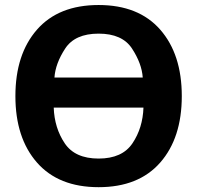

<svg xmlns="http://www.w3.org/2000/svg" viewBox="-20 -737 794 773"><path d="M42 -350.1Q42 -518.6 128.9 -617.7Q215.8 -716.8 377 -716.8Q538.1 -716.8 625 -617.7Q711.9 -518.6 711.9 -350.1Q711.9 -181.6 625 -82.5Q538.1 16.6 377 16.6Q215.8 16.6 128.9 -82.5Q42 -181.6 42 -350.1ZM196.3 -303.7Q199.2 -221.7 240.5 -160.2Q281.7 -98.6 377 -98.6Q472.2 -98.6 513.4 -160.2Q554.7 -221.7 557.6 -303.7ZM199.2 -424.8H554.7Q550.8 -481.4 511.5 -541.5Q472.2 -601.6 377 -601.6Q281.7 -601.6 242.4 -541.5Q203.1 -481.4 199.2 -424.8Z"/></svg>

Font: Istok
Style: Bold
Weight: 700
Designer: Andrey V. Panov
Foundry: Andrey V. Panov
Version: Version 1.0.1